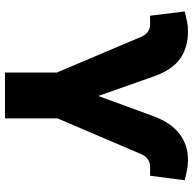

<svg xmlns="http://www.w3.org/2000/svg" viewBox="-22 -734 757 752"><g transform="rotate(90 356.0 -358.5)"><path d="M264.6 -203.1 124 -535.2Q117.7 -550.3 105.2 -559.3Q92.8 -568.4 75.2 -568.4H63.5Q56.2 -568.4 49.3 -568.1Q42.5 -567.9 42 -568.4L25.4 -704.1Q51.3 -710.4 67.4 -713.6Q83.5 -716.8 103.5 -716.8Q166 -716.8 209.7 -686.5Q253.4 -656.2 279.3 -584L356.4 -365.2L433.6 -576.2Q459 -647.5 502.9 -682.1Q546.9 -716.8 607.4 -716.8Q624.5 -716.8 643.6 -713.4Q662.6 -710 686.5 -704.1L668.9 -568.4H661.1H635.7Q616.7 -568.4 604 -559.1Q591.3 -549.8 585 -535.2L444.3 -206.1V0H264.6Z"/></g></svg>

Font: Pretendard Std Black
Style: Regular
Weight: 900
Designer: Base glyphs from Inter by Rasmus Andersson; Hangeul glyphs from Noto Sans CJK(Source Han Sans) by Jang Soo-young and Kan
Foundry: Kil Hyung-jin
Version: Version 1.309